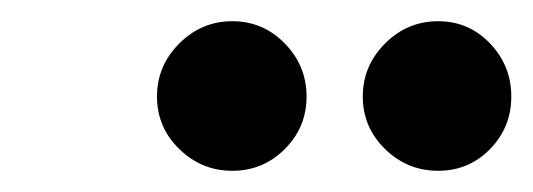

<svg xmlns="http://www.w3.org/2000/svg" viewBox="-20 -739 502 181"><path d="M199 -578Q170 -578 149 -598.5Q128 -619 128 -648Q128 -677 149 -698Q170 -719 199 -719Q228 -719 248.5 -698Q269 -677 269 -648Q269 -619 248.5 -598.5Q228 -578 199 -578ZM393 -578Q364 -578 343 -598.5Q322 -619 322 -648Q322 -677 343 -698Q364 -719 393 -719Q422 -719 442 -698Q462 -677 462 -648Q462 -619 442 -598.5Q422 -578 393 -578Z"/></svg>

Font: Atkinson Hyperlegible
Style: Bold Italic
Weight: 700
Italic angle: -12°
Designer: Elliott Scott, Megan Eiswerth, Linus Boman, Theodore Petrosky
Foundry: Braille Institute
Version: Version 1.006; ttfautohint (v1.8.3)